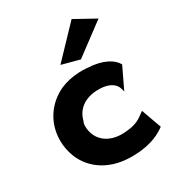

<svg xmlns="http://www.w3.org/2000/svg" viewBox="-188 -882 930 1018"><g transform="rotate(-30 277.0 -373.0)"><path d="M234 -588 343 -559 532 -700 407 -769ZM450 -321 457 -297 519 -427C499 -464 445 -499 348 -503C332 -505 314 -505 298 -504C258 -502 219 -494 185 -479C97 -439 32 -353 32 -241C32 -205 39 -171 51 -140C87 -49 174 16 299 22C313 23 329 23 343 22C450 18 504 -19 531 -38L487 -161L476 -153C449 -133 424 -114 366 -109C258 -95 185 -152 185 -242C185 -252 187 -262 192 -271C207 -335 267 -383 369 -373C418 -367 442 -344 450 -321Z"/></g></svg>

Font: Bluebird
Style: SfBdExt
Weight: 700
Designer: Jasper
Foundry: Cannot Into Space Fonts
Version: Version 0.98